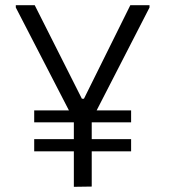

<svg xmlns="http://www.w3.org/2000/svg" viewBox="-20 -720 657 741"><path d="M557 -691 353 -294H486V-248H334V-183H486V-136H334V0L265 1V-136H112V-183H265V-248H112V-294H246L41 -691V-700H114L296 -339H304L483 -700H557Z"/></svg>

Font: Be Vietnam Light
Style: Regular
Weight: 300
Designer: Gabriel Lam
Foundry: TypeRant
Version: Version 4.000